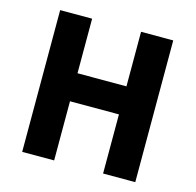

<svg xmlns="http://www.w3.org/2000/svg" viewBox="-97 -753 869 853"><g transform="rotate(15 337.0 -326.0)"><path d="M77.1 -651.9H224.1V-400.9H449.2V-651.9H597.2V0H449.2V-272H224.1V0H77.1Z"/></g></svg>

Font: SourceSansPro-Bold
Style: Bold
Weight: 700
Designer: Paul D. Hunt
Foundry: Adobe Systems Incorporated
Version: Version 1.050;PS Version 1.000;hotconv 1.0.70;makeotf.lib2.5